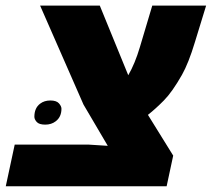

<svg xmlns="http://www.w3.org/2000/svg" viewBox="-51 -652 741 672"><path d="M670.4 -632.3 631.3 -504.9Q608.9 -430.7 585.9 -390.1Q551.8 -330.1 522.9 -300.8Q494.1 -271.5 466.8 -250L555.2 -107.4L532.2 0H-30.8L0.5 -146H257.3L326.2 -141.6L241.2 -286.1L89.4 -632.3H298.3L397.9 -388.7Q421.4 -429.2 438.5 -486.8L481.9 -632.3ZM89.4 -289.1Q104 -300.3 125.2 -300.3Q146.5 -300.3 155.3 -290.3Q164.1 -280.3 164.1 -271.5Q164.1 -242.7 144 -227.5Q128.9 -215.8 107.4 -215.8Q85.9 -215.8 77.6 -225.1Q69.3 -234.4 69.3 -243.2Q69.3 -273.9 89.4 -289.1Z"/></svg>

Font: Open Sans Hebrew Extra Bold
Style: Italic
Weight: 800
Italic angle: -12°
Foundry: Ascender Corporation, Yanek Iontef
Version: Version 2.001;PS 002.001;hotconv 1.0.70;makeotf.lib2.5.58329